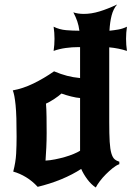

<svg xmlns="http://www.w3.org/2000/svg" viewBox="-20 -808 586 856"><path d="M219 -689Q245 -676 275 -673.5Q305 -671 334 -671Q331 -694 324.5 -713Q318 -732 307 -753Q327 -746 354 -746Q387 -746 423.5 -757Q460 -768 502 -788Q485 -768 477.5 -738.5Q470 -709 468 -671Q488 -673 508 -676.5Q528 -680 546 -689Q544 -675 543 -662Q542 -649 542 -635Q542 -621 543 -608Q544 -595 546 -581Q528 -587 508 -591Q488 -595 467 -597V-265Q467 -209 469 -176Q471 -143 476.5 -124.5Q482 -106 490.5 -98.5Q499 -91 512 -87V-76Q498 -71 482.5 -58.5Q467 -46 452 -31Q437 -16 425 0Q413 16 407 28Q386 14 369 -9Q352 -32 342 -55Q324 -43 301 -31Q278 -19 252.5 -8.5Q227 2 200 10.5Q173 19 148 25Q124 -1 96 -18Q68 -35 39 -43Q50 -85 52 -122.5Q54 -160 54 -198Q54 -246 53 -280.5Q52 -315 49.5 -339.5Q47 -364 44 -379.5Q41 -395 37 -405Q82 -413 128.5 -435.5Q175 -458 221 -490Q252 -477 279 -470Q306 -463 337 -460V-598H331Q301 -598 272.5 -594Q244 -590 219 -581Q221 -595 222 -608Q223 -621 223 -635Q223 -649 222 -662Q221 -675 219 -689ZM254 -391Q242 -380 221.5 -366.5Q201 -353 185 -346Q187 -324 187.5 -286.5Q188 -249 188 -215Q188 -183 186.5 -151Q185 -119 183 -92Q203 -93 225.5 -97.5Q248 -102 269 -108Q290 -114 308 -121.5Q326 -129 337 -136V-371Q321 -372 297 -378Q273 -384 254 -391Z"/></svg>

Font: New Rocker
Style: Regular
Weight: 400
Designer: Pablo Impallari, Brenda Gallo, Rodrigo Fuenzalida
Foundry: Pablo Impallari, Brenda Gallo, Rodrigo Fuenzalida
Version: Version 1.000; ttfautohint (v0.93) -l 8 -r 50 -G 200 -x 14 -